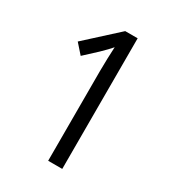

<svg xmlns="http://www.w3.org/2000/svg" viewBox="-174 -811 820 909"><g transform="rotate(30 236.0 -357.0)"><path d="M309 0V-714H241L71 -559L117 -507L184 -569C207 -591 224 -609 236 -623C234 -580 232 -538 232 -491V0Z"/></g></svg>

Font: Noto Sans Sinhala Condensed
Style: Regular
Weight: 400
Width: 3
Designer: Jelle Bosma - Monotype Design Team
Foundry: Monotype Imaging Inc.
Version: Version 2.006